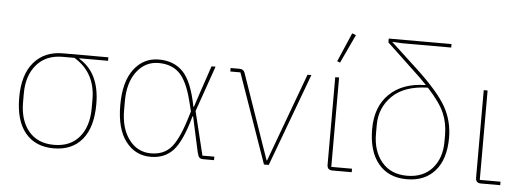

<svg xmlns="http://www.w3.org/2000/svg" viewBox="-50 -890 2831 1042"><g transform="rotate(5 1366.0 -369.5)"><path d="M523 -487H367V-484Q480 -417 480 -247Q480 -121 425 -54.5Q370 12 270 12Q170 12 115 -54.5Q60 -121 60 -247Q60 -371 117.5 -438.5Q175 -506 276 -506H523ZM340 -487H276Q185 -487 134 -427.5Q83 -368 83 -271V-223Q83 -124 132 -65.5Q181 -7 270 -7Q359 -7 408 -65.5Q457 -124 457 -223V-271Q457 -416 340 -487Z M1143 -19V0H1084Q1070 0 1063 -6.5Q1056 -13 1051 -35L1009 -227H1006Q968 -90 921.5 -39Q875 12 798 12Q714 12 662 -56.5Q610 -125 610 -253Q610 -381 662 -449.5Q714 -518 798 -518Q880 -518 930 -466Q980 -414 1006 -279H1009L1031 -346L1085 -506H1107L1020 -257L1078 -19ZM798 -7Q867 -7 906.5 -51Q946 -95 981 -207L995 -253L980 -312Q953 -417 910.5 -458Q868 -499 798 -499Q725 -499 679 -438.5Q633 -378 633 -277V-229Q633 -128 679 -67.5Q725 -7 798 -7Z M1441 0H1415L1244 -487H1189V-506H1238Q1259 -506 1266 -488L1427 -24H1430L1608 -506H1629Z M1851 -743 1778 -587 1762 -593 1830 -751ZM1893 -19V0H1788Q1759 0 1759 -29V-506H1780V-19Z M2372 -721H2105L2051 -724V-723L2197 -588Q2319 -474 2361 -398Q2403 -322 2403 -232Q2403 -116 2347.5 -52Q2292 12 2193 12Q2094 12 2038.5 -55Q1983 -122 1983 -243Q1983 -365 2054.5 -434.5Q2126 -504 2251 -506V-508Q2219 -542 2185 -573L2030 -719V-740H2372ZM2380 -245Q2380 -310 2356.5 -364.5Q2333 -419 2265 -493Q2137 -490 2071.5 -425.5Q2006 -361 2006 -267V-219Q2006 -125 2055.5 -66Q2105 -7 2193 -7Q2281 -7 2330.5 -63Q2380 -119 2380 -209Z M2702 -19V0H2597Q2568 0 2568 -29V-506H2589V-19Z"/></g></svg>

Font: IBM Plex Sans Thin
Style: Regular
Weight: 100
Designer: Mike Abbink, Paul van der Laan, Pieter van Rosmalen
Foundry: Bold Monday
Version: Version 3.0